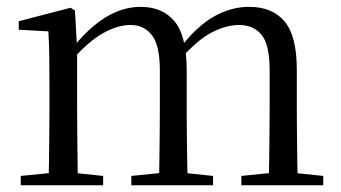

<svg xmlns="http://www.w3.org/2000/svg" viewBox="-20 -551 1014 571"><path d="M41.7 0V-27.8L150.4 -38.6H182.8L286.7 -27.8V0ZM123.9 0Q125.1 -24.4 125.6 -65.3Q126.1 -106.3 126.6 -150.7Q127.1 -195.1 127.1 -228.5V-290.4Q127.1 -341 126.6 -380.9Q126.1 -420.7 123.9 -457.7L35.8 -462.6V-487.9L189.9 -528L202.9 -519.8L209.3 -406.1V-403.1V-228.5Q209.3 -195.1 209.8 -150.7Q210.3 -106.3 210.8 -65.3Q211.3 -24.4 212.3 0ZM370.5 0V-27.8L477.6 -38.6H511L613.6 -27.8V0ZM452.2 0Q453.4 -24.4 453.9 -64.8Q454.4 -105.3 454.9 -149.7Q455.4 -194.1 455.4 -228.5V-342.2Q455.4 -416 431.8 -446.4Q408.2 -476.7 368.3 -476.7Q330.5 -476.7 287.1 -452.8Q243.8 -428.8 192.4 -370.6L183.1 -406H194.2Q242.5 -467.6 293.4 -499.1Q344.2 -530.6 398.6 -530.6Q463.7 -530.6 499.5 -487.1Q535.2 -443.5 535.2 -342.4V-228.5Q535.2 -194.1 535.7 -149.7Q536.2 -105.3 536.8 -64.8Q537.4 -24.4 538.4 0ZM697.8 0V-27.8L803.7 -38.6H836.9L941.3 -27.8V0ZM778.2 0Q779.9 -24.4 780.4 -64.8Q780.9 -105.3 781.4 -149.7Q781.9 -194.1 781.9 -228.5V-342.2Q781.9 -418.5 757.8 -447.6Q733.7 -476.7 690.6 -476.7Q653.6 -476.7 610.8 -455.1Q568 -433.4 517.9 -376.5L507.4 -412.6H518.8Q566.7 -474 617 -502.3Q667.2 -530.6 721.1 -530.6Q790.1 -530.6 826.4 -487.2Q862.7 -443.9 862.7 -343.5V-228.5Q862.7 -194.1 863.2 -149.7Q863.7 -105.3 864.2 -64.8Q864.7 -24.4 865.7 0Z"/></svg>

Font: Source Han Serif JP VF
Style: Regular
Weight: 250
Designer: Ryoko NISHIZUKA 西塚涼子 (kana & ideographs); Frank Grießhammer (Latin, Greek & Cyrillic); Wenlong ZHANG 张文龙 (bopomofo); San
Foundry: Adobe
Version: Version 2.001;hotconv 1.1.0;makeotfexe 2.6.0